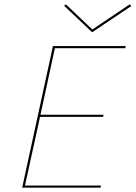

<svg xmlns="http://www.w3.org/2000/svg" viewBox="-20 -872 630 892"><path d="M590 -844 408 -722 278 -845 286 -852 409 -735 583 -852ZM83 0 226 -658H564L562 -648H235L168 -339H461L459 -329H166L96 -10H449L447 0Z"/></svg>

Font: EauTestInfant Hairline
Style: Italic
Weight: 250
Italic angle: -12°
Designer: Christian Thalmann (Catharsis Fonts)
Version: Version 0.001;PS 000.001;hotconv 1.0.88;makeotf.lib2.5.64775